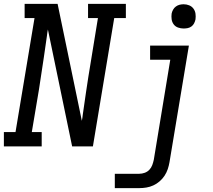

<svg xmlns="http://www.w3.org/2000/svg" viewBox="-30 -755 1100 990"><path d="M-10 0V-74H50L148 -662H97V-735H267L392 -132Q394 -141 395 -149Q396 -157 397 -165L413 -276Q419 -317 425.5 -358.5Q432 -400 439 -441L475 -662H424V-735H619V-662H559L449 0H342L217 -603Q215 -594 214 -586Q213 -578 212 -570L196 -459Q190 -418 183.5 -376.5Q177 -335 171 -294L134 -74H185V0ZM562 215V141H688Q702 141 716 136Q730 131 740 120.5Q750 110 755 96.5Q760 83 763 69L848 -447H744V-520H944L844 81Q841 99 835 117Q829 135 818.5 151Q808 167 793 180Q778 193 760.5 201Q743 209 724.5 212Q706 215 688 215ZM917 -608Q902 -608 888 -613Q874 -618 865.5 -629.5Q857 -641 855 -655.5Q853 -670 855 -685Q857 -695 862.5 -705Q868 -715 877 -721.5Q886 -728 896 -730.5Q906 -733 917 -733Q932 -733 945.5 -727.5Q959 -722 967.5 -710.5Q976 -699 978 -684.5Q980 -670 978 -655Q976 -645 971 -635Q966 -625 957 -618.5Q948 -612 937.5 -610Q927 -608 917 -608Z"/></svg>

Font: Iosevka Etoile Oblique
Style: Regular
Weight: 400
Italic angle: -9°
Designer: Belleve Invis
Foundry: Belleve Invis
Version: Version 15.5.2; ttfautohint (v1.8.4)